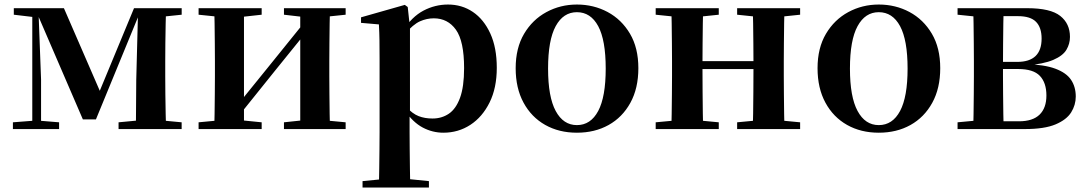

<svg xmlns="http://www.w3.org/2000/svg" viewBox="-20 -572 4819 851"><path d="M347.3 -42.8 145.5 -510.6H135.7V-535.7H263.3L433.1 -144.6H411.9L574 -535.7H607.2V-512.1H598.2L405.2 -42.8ZM582.3 0 583.9 -217.9 592.2 -535.7H716.1Q715.1 -511 714.3 -468.7Q713.4 -426.4 712.9 -381Q712.4 -335.7 712.4 -301.2V-234.8Q712.4 -200 712.9 -154.7Q713.4 -109.4 714.3 -67.4Q715.1 -25.5 716.1 0ZM37.2 0V-29.9L132.9 -37.3H151.5L241.9 -29.9V0ZM505.5 0V-29.9L614.3 -40.2H676.6L785.1 -29.9V0ZM41.2 -506.8V-535.7H147.8V-495.5H136.5ZM123.1 0V-535.7H150.1L162 -219.6V0ZM644.6 -495.5V-535.7H785.3V-506.8L676.9 -495.5Z M860.2 0V-29.9L969 -40.2H1037.4L1139.8 -29.9V0ZM1238.6 0V-29.9L1335.5 -40.2H1403.3L1512 -29.9V0ZM928.9 0Q930.6 -25.5 931.1 -67.4Q931.6 -109.4 932.1 -154.7Q932.6 -200 932.6 -234.8V-301.2Q932.6 -335.7 932.1 -381Q931.6 -426.4 931.1 -468.7Q930.6 -511 928.9 -535.7H1061.4V0ZM1032.7 -51.6 984.4 -77.8H1009.4L1168.6 -274.4L1339 -485.4L1386.7 -460.9H1362.5L1198.2 -257.7ZM1310.8 0V-535.7H1442.6Q1441.6 -511 1441.1 -468.7Q1440.6 -426.4 1440.1 -381Q1439.6 -335.7 1439.6 -301.2V-234.8Q1439.6 -200 1440.1 -154.7Q1440.6 -109.4 1441.1 -67.4Q1441.6 -25.5 1442.6 0ZM860.2 -506.8V-535.7H1139.8V-506.8L1037.7 -495.5H970ZM1238.6 -506.8V-535.7H1512V-506.8L1403.5 -495.5H1335.8Z M1586.9 259.3V230.8L1696 220.1H1775.4L1881.1 230.8V259.3ZM1659.4 259.3Q1660.4 217.3 1660.9 174.2Q1661.4 131 1661.9 89.9Q1662.4 48.8 1662.4 13.8V-308.7Q1662.4 -358.5 1661.9 -393Q1661.4 -427.5 1659.4 -463.8L1580.2 -470.7V-495.2L1774.2 -550.4L1787.2 -540.9L1795.8 -460.8L1797.1 -455V-75.6L1795.4 -63V13Q1795.4 47.8 1795.9 89.3Q1796.4 130.8 1796.9 174Q1797.4 217.3 1798.4 259.3ZM1945.1 16.2Q1897 16.2 1853.7 -6.7Q1810.4 -29.6 1774.3 -82.3H1762.1L1780.6 -97.8Q1808.5 -67.8 1835.5 -57.3Q1862.6 -46.7 1897.1 -46.7Q1937.7 -46.7 1969.3 -67.9Q2000.8 -89.1 2018.9 -138.2Q2037 -187.4 2037 -270.1Q2037 -389.4 2000.9 -440.1Q1964.8 -490.8 1902.6 -490.8Q1871.3 -490.8 1841.4 -477.5Q1811.5 -464.2 1774 -421.1L1759.1 -437.5H1767.5Q1805.3 -497.6 1856.7 -524.8Q1908.1 -551.9 1965.6 -551.9Q2027.4 -551.9 2075.9 -519.1Q2124.5 -486.2 2153.2 -423.5Q2181.9 -360.9 2181.9 -271.4Q2181.9 -182.3 2150 -117.9Q2118.1 -53.5 2064.7 -18.6Q2011.3 16.2 1945.1 16.2Z M2537 16.2Q2457.7 16.2 2396.5 -18.3Q2335.3 -52.8 2300.5 -117Q2265.6 -181.2 2265.6 -269.8Q2265.6 -359.1 2302.8 -422Q2340 -484.9 2401.9 -518.4Q2463.8 -551.9 2537 -551.9Q2611.1 -551.9 2673.1 -518.8Q2735 -485.6 2772.2 -422.7Q2809.4 -359.8 2809.4 -269.8Q2809.4 -180.5 2774 -116.3Q2738.6 -52 2677.4 -17.9Q2616.2 16.2 2537 16.2ZM2537 -17.5Q2598 -17.5 2631.4 -80.1Q2664.7 -142.6 2664.7 -268.1Q2664.7 -394.2 2631.4 -456.1Q2598 -518 2537 -518Q2476.7 -518 2443 -456.1Q2409.2 -394.2 2409.2 -268.1Q2409.2 -142.6 2443 -80.1Q2476.7 -17.5 2537 -17.5Z M2954.9 0Q2956.6 -25.5 2957.1 -67.4Q2957.6 -109.4 2958.1 -154.7Q2958.6 -200 2958.6 -234.8V-301.2Q2958.6 -335.7 2958.1 -381Q2957.6 -426.4 2957.1 -468.7Q2956.6 -511 2954.9 -535.7H3096.6Q3095.6 -511 3095.1 -468.2Q3094.6 -425.4 3094.1 -378.2Q3093.6 -331 3093.6 -291.8V-270.6Q3093.6 -217.9 3094.1 -165Q3094.6 -112.1 3095.1 -68.8Q3095.6 -25.5 3096.6 0ZM3315.6 0Q3317.6 -25.5 3318.1 -68.8Q3318.6 -112.1 3319.1 -165Q3319.6 -217.9 3319.6 -270.6V-291.8Q3319.6 -331 3319.1 -378.2Q3318.6 -425.4 3318.1 -468.2Q3317.6 -511 3315.6 -535.7H3457Q3456 -511 3455.5 -468.7Q3455 -426.4 3454.5 -381Q3454 -335.7 3454 -301.2V-234.8Q3454 -200 3454.5 -154.7Q3455 -109.4 3455.5 -67.4Q3456 -25.5 3457 0ZM2886.2 0V-29.9L2996 -40.2H3057.6L3165.8 -29.9V0ZM2886.2 -506.8V-535.7H3165.8V-506.8L3057.6 -495.5H2996ZM3247.2 0V-29.9L3355.9 -40.2H3418.5L3526.4 -29.9V0ZM3247.2 -506.8V-535.7H3526.4V-506.8L3418.5 -495.5H3355.9ZM3025.9 -265.9V-301H3386.1V-265.9Z M3875 16.2Q3795.7 16.2 3734.5 -18.3Q3673.3 -52.8 3638.5 -117Q3603.6 -181.2 3603.6 -269.8Q3603.6 -359.1 3640.8 -422Q3678 -484.9 3739.9 -518.4Q3801.8 -551.9 3875 -551.9Q3949.1 -551.9 4011.1 -518.8Q4073 -485.6 4110.2 -422.7Q4147.4 -359.8 4147.4 -269.8Q4147.4 -180.5 4112 -116.3Q4076.6 -52 4015.4 -17.9Q3954.2 16.2 3875 16.2ZM3875 -17.5Q3936 -17.5 3969.4 -80.1Q4002.7 -142.6 4002.7 -268.1Q4002.7 -394.2 3969.4 -456.1Q3936 -518 3875 -518Q3814.7 -518 3781 -456.1Q3747.2 -394.2 3747.2 -268.1Q3747.2 -142.6 3781 -80.1Q3814.7 -17.5 3875 -17.5Z M4224.2 0V-29.9L4334 -40.2L4360.9 -34.4H4496.4Q4557.3 -34.4 4587.6 -63.8Q4618 -93.3 4618 -148.7Q4618 -205.2 4589 -235.7Q4560 -266.1 4493.1 -266.1H4360.9V-297.7H4488.9Q4596.7 -297.7 4596.7 -401Q4596.7 -449.9 4572.1 -475.1Q4547.5 -500.4 4491.9 -500.4H4360.9L4334 -495.5L4224.2 -506.8V-535.7H4533.1Q4636 -535.7 4679.2 -501.5Q4722.4 -467.3 4722.4 -408.4Q4722.4 -377.9 4706.7 -351.4Q4691 -324.9 4648.3 -306.5Q4605.6 -288.2 4523.8 -281L4525.3 -288Q4608.9 -285.7 4657.7 -267.5Q4706.6 -249.2 4727.3 -218.1Q4748.1 -186.9 4748.1 -144.2Q4748.1 -106.6 4727.7 -73.9Q4707.2 -41.2 4658.3 -20.6Q4609.3 0 4523.3 0ZM4292.9 0Q4294.6 -25.5 4295.1 -67.4Q4295.6 -109.4 4296.1 -154.7Q4296.6 -200 4296.6 -234.8V-301.2Q4296.6 -335.7 4296.1 -381Q4295.6 -426.4 4295.1 -468.7Q4294.6 -511 4292.9 -535.7H4428.5Q4427.5 -511 4427 -468.2Q4426.5 -425.4 4426 -376.5Q4425.5 -327.7 4425.5 -284.5V-234.8Q4425.5 -200 4426 -154.7Q4426.5 -109.4 4427 -67.4Q4427.5 -25.5 4428.5 0Z"/></svg>

Font: Noto Serif KR ExtraLight
Style: Regular
Weight: 200
Designer: Ryoko NISHIZUKA 西塚涼子 (kana & ideographs); Frank Grießhammer (Latin, Greek & Cyrillic); Wenlong ZHANG 张文龙 (bopomofo); San
Foundry: Adobe
Version: Version 2.002-H1;hotconv 1.1.0;makeotfexe 2.6.0